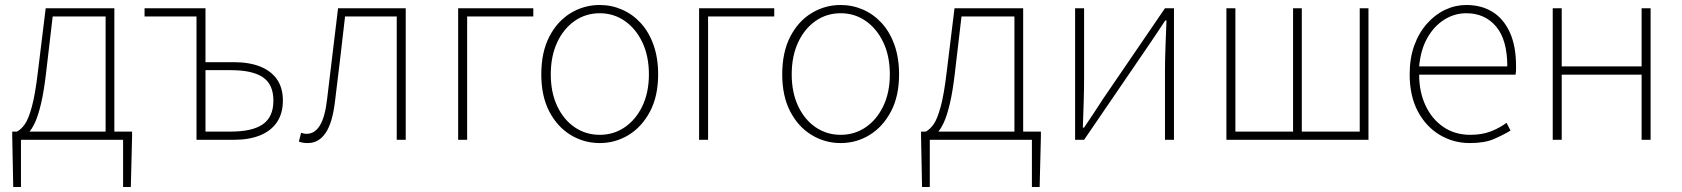

<svg xmlns="http://www.w3.org/2000/svg" viewBox="-20 -560 6736 769"><path d="M64 0V189H33L29 -13V-33H509V-13L504 189H473V0ZM403 -12V-494H191L165 -272Q156 -194 144.5 -145.5Q133 -97 120.5 -70Q108 -43 96 -30.5Q84 -18 75 -11L48 -33Q65 -42 79.5 -62.5Q94 -83 107.5 -132Q121 -181 132 -274L163 -527H438V-12Z M767 0V-494H559V-527H803V-311H916Q978 -311 1022 -293.5Q1066 -276 1089.5 -242Q1113 -208 1113 -157Q1113 -106 1089.5 -71Q1066 -36 1022 -18Q978 0 916 0ZM803 -33H905Q991 -33 1033 -62.5Q1075 -92 1075 -157Q1075 -222 1033 -250.5Q991 -279 905 -279H803Z M1213 13Q1201 13 1193 11.5Q1185 10 1177 7L1186 -28Q1191 -27 1196 -25.5Q1201 -24 1208 -24Q1241 -24 1261.5 -58Q1282 -92 1290 -162Q1301 -254 1312 -345Q1323 -436 1334 -527H1605V0H1569V-494H1362Q1352 -409 1342.5 -325.5Q1333 -242 1322 -156Q1312 -69 1284.5 -28Q1257 13 1213 13Z M1815 0V-527H2116V-494H1851V0Z M2382 13Q2319 13 2265.5 -19.5Q2212 -52 2180 -113.5Q2148 -175 2148 -262Q2148 -351 2180 -413Q2212 -475 2265.5 -507.5Q2319 -540 2382 -540Q2429 -540 2471.5 -521.5Q2514 -503 2546.5 -467.5Q2579 -432 2597.5 -380Q2616 -328 2616 -262Q2616 -175 2583.5 -113.5Q2551 -52 2498 -19.5Q2445 13 2382 13ZM2382 -20Q2438 -20 2482.5 -50.5Q2527 -81 2553 -135.5Q2579 -190 2579 -262Q2579 -335 2553 -390Q2527 -445 2482.5 -476Q2438 -507 2382 -507Q2326 -507 2281.5 -476Q2237 -445 2211.5 -390Q2186 -335 2186 -262Q2186 -190 2211.5 -135.5Q2237 -81 2281.5 -50.5Q2326 -20 2382 -20Z M2780 0V-527H3081V-494H2816V0Z M3347 13Q3284 13 3230.5 -19.5Q3177 -52 3145 -113.5Q3113 -175 3113 -262Q3113 -351 3145 -413Q3177 -475 3230.5 -507.5Q3284 -540 3347 -540Q3394 -540 3436.5 -521.5Q3479 -503 3511.5 -467.5Q3544 -432 3562.5 -380Q3581 -328 3581 -262Q3581 -175 3548.5 -113.5Q3516 -52 3463 -19.5Q3410 13 3347 13ZM3347 -20Q3403 -20 3447.5 -50.5Q3492 -81 3518 -135.5Q3544 -190 3544 -262Q3544 -335 3518 -390Q3492 -445 3447.5 -476Q3403 -507 3347 -507Q3291 -507 3246.5 -476Q3202 -445 3176.5 -390Q3151 -335 3151 -262Q3151 -190 3176.5 -135.5Q3202 -81 3246.5 -50.5Q3291 -20 3347 -20Z M3704 0V189H3673L3669 -13V-33H4149V-13L4144 189H4113V0ZM4043 -12V-494H3831L3805 -272Q3796 -194 3784.5 -145.5Q3773 -97 3760.5 -70Q3748 -43 3736 -30.5Q3724 -18 3715 -11L3688 -33Q3705 -42 3719.5 -62.5Q3734 -83 3747.5 -132Q3761 -181 3772 -274L3803 -527H4078V-12Z M4286 0V-527H4322V-249Q4322 -206 4320.5 -154Q4319 -102 4317 -49H4322Q4339 -74 4360.5 -106.5Q4382 -139 4398 -164L4646 -527H4682V0H4646V-277Q4646 -321 4648 -373Q4650 -425 4652 -478H4647Q4631 -453 4609 -420.5Q4587 -388 4570 -363L4322 0Z M4892 0V-527H4928V-33H5159V-527H5194V-33H5426V-527H5461V0Z M5867 13Q5801 13 5746 -20Q5691 -53 5658.5 -114.5Q5626 -176 5626 -262Q5626 -327 5644.5 -378Q5663 -429 5695.5 -465.5Q5728 -502 5768.5 -521Q5809 -540 5853 -540Q5914 -540 5958.5 -512Q6003 -484 6027.5 -429.5Q6052 -375 6052 -297Q6052 -289 6052 -280.5Q6052 -272 6050 -261H5664Q5664 -192 5689.5 -137.5Q5715 -83 5761 -51.5Q5807 -20 5869 -20Q5914 -20 5949 -33Q5984 -46 6014 -68L6030 -37Q6000 -19 5963 -3Q5926 13 5867 13ZM5664 -294H6017Q6017 -401 5972 -454Q5927 -507 5853 -507Q5806 -507 5765 -481.5Q5724 -456 5697 -408.5Q5670 -361 5664 -294Z M6199 0V-527H6235V-294H6555V-527H6591V0H6555V-261H6235V0Z"/></svg>

Font: Noto Sans JP
Style: Regular
Weight: 100
Designer: Ryoko NISHIZUKA 西塚涼子 (kana, bopomofo & ideographs); Paul D. Hunt (Latin, Greek & Cyrillic); Sandoll Communications 산돌커뮤니
Foundry: Adobe
Version: Version 2.004;hotconv 1.0.118;makeotfexe 2.5.65603